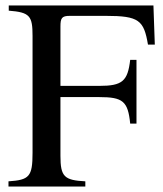

<svg xmlns="http://www.w3.org/2000/svg" viewBox="-20 -682 596 702"><path d="M546 -519 541 -662H12V-643C89 -637 99 -624 99 -551V-123C99 -36 87 -24 11 -19V0H292V-19C215 -23 201 -36 201 -112V-327H343C429 -327 448 -312 456 -230H479V-463H456C447 -385 427 -368 343 -368H201V-585C201 -616 206 -624 235 -624H367C488 -624 506 -608 521 -519Z"/></svg>

Font: STIXGeneral
Style: Regular
Weight: 400
Designer: MicroPress Inc., with final additions and corrections provided by Coen Hoffman, Elsevier (retired)
Version: Version 1.1.0